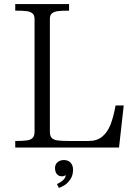

<svg xmlns="http://www.w3.org/2000/svg" viewBox="-20 -720 672 937"><path d="M148.6 -700H317.1V-668Q281.2 -668 262.7 -665.7Q244.2 -663.5 233.8 -655Q223.4 -646.5 223.4 -627.6V-77.4Q223.4 -56.3 232.5 -46.9Q241.6 -37.5 260.4 -34.8Q279.1 -32 317.1 -32V0H148.6ZM148.6 -77.4V-627.6Q148.6 -646.5 138.1 -655Q127.5 -663.5 108.9 -665.8Q90.4 -668 54.4 -668V-700H223.4V0H54.4V-32Q92.4 -32 111.1 -34.8Q129.9 -37.5 139.2 -46.9Q148.6 -56.3 148.6 -77.4ZM263.9 -32H412.9Q454 -32 479.6 -53.8Q505.2 -75.5 519.6 -112.5Q533.9 -149.5 544 -205.2H583.8L560.9 0H263.9ZM300.5 134Q299 136 294 138.2Q289 140.5 283.5 140.5Q266.5 140.5 257.5 129.5Q248.5 118.5 248.5 100Q248.5 82 261 71.5Q273.5 61 292.5 61Q312 61 324.2 73.8Q336.5 86.5 336.5 108.5Q336.5 136 323.2 155.2Q310 174.5 293.8 184.5Q277.5 194.5 267 197L258 178Q300.5 158.5 300.5 134Z"/></svg>

Font: Didactic
Style: Regular
Weight: 400
Designer: Tyler Finck
Foundry: Etcetera Type Co
Version: Version 3.007;FEAKit 1.0